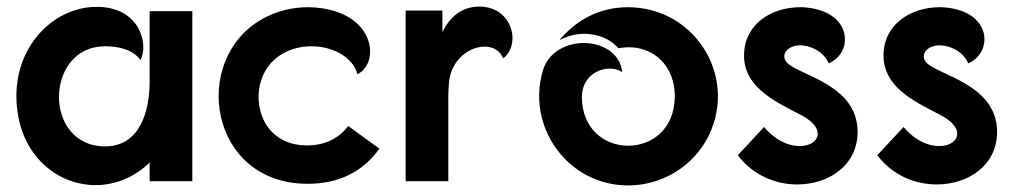

<svg xmlns="http://www.w3.org/2000/svg" viewBox="-20 -552 3088 585"><path d="M436 0H566V-518H436V-305C436 -212 406 -106 300 -106C110 -106 116 -411 300 -411C339 -411 385 -402 408 -369C432 -412 411 -526 283 -531C152 -536 30 -421 30 -260C30 -88 148 12 271 12C329 12 388 -10 436 -57Z M1069 -326C1136 -358 1126 -503 960 -527C946 -529 932 -530 918 -530C869 -530 822 -518 779 -494C559 -370 617 8 917 8C1012 8 1085 -28 1136 -99L1041 -168C1011 -129 969 -109 915 -109C799 -109 753 -209 772 -294C791 -375 861 -411 929 -411C992 -411 1054 -380 1069 -326Z M1216 0H1346V-210C1346 -237 1345 -269 1348 -301C1355 -372 1411 -410 1457 -410C1482 -410 1504 -398 1513 -374C1568 -415 1543 -532 1440 -532C1387 -532 1350 -500 1328 -454V-520H1216Z M1893 -530C1809 -530 1737 -493 1684 -429C1707 -442 1733 -449 1760 -449C1800 -449 1840 -434 1864 -405C1875 -407 1885 -408 1896 -408C1974 -408 2036 -350 2036 -259C2036 -158 1965 -108 1894 -108C1823 -108 1753 -158 1753 -257C1753 -314 1798 -343 1838 -343C1852 -343 1865 -340 1876 -332C1870 -390 1815 -421 1759 -421C1706 -421 1651 -394 1634 -337C1606 -241 1631 -139 1703 -66C1757 -12 1826 13 1894 13C1987 13 2080 -35 2131 -123C2235 -306 2104 -530 1893 -530Z M2505 -359C2582 -391 2579 -522 2425 -530H2418C2329 -530 2247 -477 2247 -383C2247 -291 2331 -247 2416 -204C2552 -136 2408 -46 2308 -165L2228 -79C2274 -18 2343 10 2409 10C2505 10 2593 -48 2593 -150C2593 -296 2413 -322 2377 -362C2362 -379 2371 -402 2395 -410C2401 -412 2408 -414 2417 -414C2447 -414 2489 -397 2505 -359Z M2930 -359C3007 -391 3004 -522 2850 -530H2843C2754 -530 2672 -477 2672 -383C2672 -291 2756 -247 2841 -204C2977 -136 2833 -46 2733 -165L2653 -79C2699 -18 2768 10 2834 10C2930 10 3018 -48 3018 -150C3018 -296 2838 -322 2802 -362C2787 -379 2796 -402 2820 -410C2826 -412 2833 -414 2842 -414C2872 -414 2914 -397 2930 -359Z"/></svg>

Font: Mesarto
Style: Regular
Weight: 700
Designer: Mohamed Gaber
Foundry: Kief Type Foundry
Version: Version 2.020